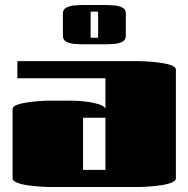

<svg xmlns="http://www.w3.org/2000/svg" viewBox="-20 -743 746 763"><path d="M49 -432V-500H539Q547 -500 569.5 -498.5Q592 -497 617.5 -493.5Q643 -490 661 -483.5Q679 -477 679 -466V-34Q679 -24 661 -17Q643 -10 617.5 -6.5Q592 -3 569.5 -1.5Q547 0 539 0H170Q162 0 139.5 -1.5Q117 -3 91.5 -6.5Q66 -10 48 -17Q30 -24 30 -34V-309Q30 -320 48 -326.5Q66 -333 91.5 -336.5Q117 -340 139.5 -341.5Q162 -343 170 -343H259Q270 -343 290.5 -342Q311 -341 334 -337.5Q357 -334 375 -328Q393 -322 398 -313Q399 -312 399 -309V-432ZM399 -275H310V-68H399ZM405 -567H305Q294 -567 276 -568.5Q258 -570 244 -577Q230 -584 230 -600V-690Q230 -706 244 -713Q258 -720 276 -721.5Q294 -723 305 -723H405Q416 -723 434 -721.5Q452 -720 466 -713Q480 -706 480 -690V-600Q480 -584 466 -577Q452 -570 434 -568.5Q416 -567 405 -567ZM369 -593Q370 -595 370 -600V-690Q370 -695 369 -697H341Q340 -695 340 -690V-600Q340 -595 341 -593Z"/></svg>

Font: Gajraj One
Style: Regular
Weight: 400
Designer: Saurabh Sharma
Foundry: Saurabh Sharma
Version: Version 1.000